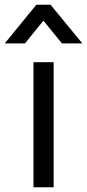

<svg xmlns="http://www.w3.org/2000/svg" viewBox="-74 -789 367 809"><path d="M67 0V-527H152V0ZM-54 -606 79 -769H139L273 -606H187L109 -702L31 -606Z"/></svg>

Font: Onest
Style: Regular
Weight: 400
Designer: Dmitri Voloshin, Andrey Kudryavtsev
Foundry: Dmitri Voloshin, Andrey Kudryavtsev
Version: Version 1.000;gftools[0.9.33]